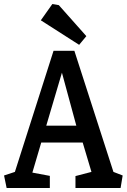

<svg xmlns="http://www.w3.org/2000/svg" viewBox="-24 -947 640 967"><path d="M9.4 0 -3.6 -63.2 51 -81.2 245.6 -691H350.6L547.3 -81.2L593.8 -63.2L583.3 0H356.1V-60.2L436.6 -81.2L392.5 -229H183.7L139 -77.7L227 -61.2V0ZM209 -314H360.4L287.9 -580.9ZM374.6 -721.2 181.6 -844.7 239.6 -926.7 272.2 -921.1 410.9 -765Z"/></svg>

Font: Kreon Light
Style: Regular
Weight: 300
Designer: Julia Petretta
Foundry: Julia Petretta and Eli Heuer
Version: Version 2.002